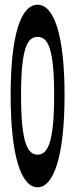

<svg xmlns="http://www.w3.org/2000/svg" viewBox="-20 -778 317 812"><path d="M139 14C208 14 253 -120 253 -376C253 -631 208 -758 139 -758C69 -758 25 -632 25 -376C25 -120 69 14 139 14ZM69 -376C69 -579 97 -622 139 -622C181 -622 209 -579 209 -376C209 -172 181 -124 139 -124C97 -124 69 -172 69 -376Z"/></svg>

Font: 寒蝉无机体 CompactMedium
Style: Regular
Weight: 500
Width: 3
Designer: ChillTanhei {Warren2060}; 
Source Han Sans {Ryoko NISHIZUKA 西塚涼子 (kana, bopomofo & ideographs); Paul D. Hunt (Latin, Gre
Foundry: ChillType&Adobe
Version: Version 1.000;Glyphs 3.1.1 (3135)